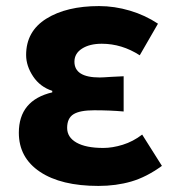

<svg xmlns="http://www.w3.org/2000/svg" viewBox="-20 -598 575 632"><path d="M42 -161Q42 -268 152 -294V-299Q112 -312 89 -346.5Q66 -381 66 -417Q66 -495 132.5 -536.5Q199 -578 306 -578Q357 -578 407.5 -563Q458 -548 500 -520L440 -416Q381 -454 315 -454Q275 -454 250 -438Q225 -422 225 -395Q225 -343 308 -343Q318 -343 346 -345L387 -347V-231Q343 -235 290 -235Q243 -235 222 -222Q201 -209 201 -177Q201 -146 232 -128.5Q263 -111 320 -111Q350 -111 384 -121.5Q418 -132 448 -155L513 -52Q462 -15 412 -0.5Q362 14 304 14Q181 14 111.5 -32.5Q42 -79 42 -161Z"/></svg>

Font: Merged Yaku Han JP ExtraBold
Style: Regular
Weight: 800
Designer: Ryoko NISHIZUKA 西塚涼子 (kana, bopomofo & ideographs); Paul D. Hunt (Latin, Greek & Cyrillic); Sandoll Communications 산돌커뮤니
Foundry: Adobe
Version: Version 2.004